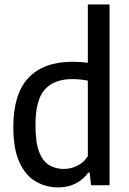

<svg xmlns="http://www.w3.org/2000/svg" viewBox="-20 -828 575 858"><path d="M240 9.5Q185.5 9.5 140 -16.8Q94.5 -43 67 -102.2Q39.5 -161.5 39.5 -261Q39.5 -407.5 106.8 -479.8Q174 -552 306 -552Q322.5 -552 340 -550.8Q357.5 -549.5 372.5 -547.5V-808H469.5V0H387L380.5 -57H375Q354.5 -28 320 -9.2Q285.5 9.5 240 9.5ZM265.5 -73Q296 -73 325 -87Q354 -101 372.5 -130V-467.5Q340 -474.5 302.5 -474.5Q222 -474.5 180.2 -428Q138.5 -381.5 138.5 -269.5Q138.5 -191.5 155 -149Q171.5 -106.5 200.2 -89.8Q229 -73 265.5 -73Z"/></svg>

Font: Encode Sans Semi Condensed Medium
Style: Regular
Weight: 500
Width: 4
Designer: Multiple Designers
Foundry: Impallari Type
Version: Version 3.000; ttfautohint (v1.8.3) -l 8 -r 50 -G 200 -x 14 